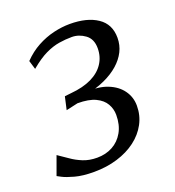

<svg xmlns="http://www.w3.org/2000/svg" viewBox="-110 -654 681 749"><g transform="rotate(-20 230.5 -279.5)"><path d="M154.5 8Q108 8 76 -0.8Q44 -9.5 27.5 -18.2Q11 -27 11 -27L39 -104Q59 -91 80 -76Q101 -61 126.8 -50.5Q152.5 -40 185 -40Q221 -40 249.5 -55.5Q278 -71 294.8 -100.8Q311.5 -130.5 311.5 -172Q311.5 -196.5 299.2 -218Q287 -239.5 259.2 -252.8Q231.5 -266 185 -266L136 -255L148 -308.5L174.5 -311.5Q226 -316 261 -333Q296 -350 314.2 -377.8Q332.5 -405.5 332.5 -441Q332.5 -479.5 307 -498Q281.5 -516.5 252 -516.5Q226 -516.5 199.2 -512.2Q172.5 -508 142.5 -493.8Q112.5 -479.5 75.5 -448.5L64.5 -485Q93 -514.5 126.2 -532.5Q159.5 -550.5 194.5 -558.8Q229.5 -567 262 -567Q333.5 -567 376.2 -538.2Q419 -509.5 419 -453Q419 -422.5 405.8 -396.2Q392.5 -370 368 -348.5Q343.5 -327 309 -311.2Q274.5 -295.5 232.5 -286.5L230.5 -295.5Q283.5 -300 321.2 -285Q359 -270 379.2 -241.8Q399.5 -213.5 399.5 -178Q399.5 -137.5 381.2 -103.5Q363 -69.5 330 -44.5Q297 -19.5 252.2 -5.8Q207.5 8 154.5 8Z"/></g></svg>

Font: Merriweather Light
Style: Italic
Weight: 300
Italic angle: -7.8°
Designer: Eben Sorkin
Foundry: Eben Sorkin
Version: Version 2.101